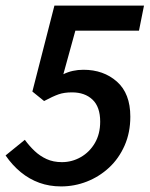

<svg xmlns="http://www.w3.org/2000/svg" viewBox="-22 -656 536 688"><path d="M197 12Q155 12 119 -1Q83 -14 52.5 -39Q22 -64 -2 -99L67 -155Q83 -133 102 -115Q121 -97 145 -86Q169 -75 200 -75Q236 -75 267.5 -93Q299 -111 318 -143.5Q337 -176 337 -220Q337 -273 309.5 -299Q282 -325 236 -325Q208 -325 188 -318Q168 -311 136 -294L94 -328L173 -636H494L476 -546H248L205 -390Q221 -398 239 -402Q257 -406 277 -406Q349 -406 397 -363.5Q445 -321 445 -238Q445 -181 424.5 -134.5Q404 -88 369 -55.5Q334 -23 289.5 -5.5Q245 12 197 12Z"/></svg>

Font: Source Sans 3 SemiBold
Style: Italic
Weight: 600
Italic angle: -11°
Designer: Paul D. Hunt
Foundry: Adobe
Version: Version 3.046;hotconv 1.0.118;makeotfexe 2.5.65603